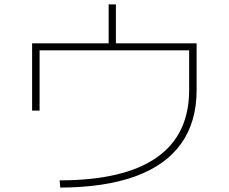

<svg xmlns="http://www.w3.org/2000/svg" viewBox="-20 -830 1040 873"><path d="M251 -10Q398 -10 508 -36Q618 -62 692 -113.5Q766 -165 803 -242Q840 -319 840 -420V-601H160V-327H126V-633H474V-810H507V-633H874V-420Q874 -276 804 -177.5Q734 -79 596 -28.5Q458 22 254 23Z"/></svg>

Font: M PLUS 2 Thin ExtraLight
Style: Regular
Weight: 250
Version: Version 1.001